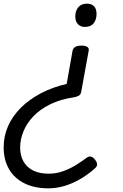

<svg xmlns="http://www.w3.org/2000/svg" viewBox="-101 -535 673 1048"><path d="M344 -286Q365 -286 375.5 -279Q386 -272 383 -258L342 -32Q339 -19 329.5 -13Q320 -7 303 -4Q228 7 172.5 34.5Q117 62 81 100Q45 138 27 182Q9 226 9 270Q9 314 27 346Q45 378 79.5 395.5Q114 413 164 413Q205 413 242 400Q279 387 311.5 367Q344 347 371 327Q383 317 395.5 320Q408 323 418 337Q429 351 429 362.5Q429 374 417 384Q378 419 335 443.5Q292 468 249 480.5Q206 493 163 493Q88 493 33 466Q-22 439 -51.5 388.5Q-81 338 -81 269Q-81 208 -57 153.5Q-33 99 12.5 53.5Q58 8 121.5 -25.5Q185 -59 263 -77L295 -258Q298 -272 310 -279Q322 -286 344 -286ZM374 -515Q398 -515 412 -501Q426 -487 426 -458Q426 -429 410.5 -408.5Q395 -388 362 -388Q339 -388 324.5 -403Q310 -418 310 -445Q310 -475 326 -495Q342 -515 374 -515Z"/></svg>

Font: Playwrite DE VA
Style: Regular
Weight: 400
Designer: Veronika Burian, José Scaglione
Foundry: TypeTogether
Version: Version 1.002